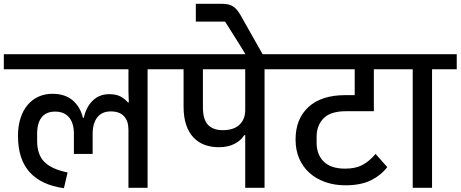

<svg xmlns="http://www.w3.org/2000/svg" viewBox="-40 -981 2406 1003"><path d="M631 -304Q631 -349 607.5 -374Q584 -399 539 -399Q492 -399 468 -367.5Q444 -336 444 -283V-177H346V-283Q346 -337 321 -367.5Q296 -398 248 -398Q202 -398 178 -368.5Q154 -339 154 -283V-245Q154 -173 192 -135Q230 -97 313 -80L294 2Q176 -14 115 -81.5Q54 -149 54 -271Q54 -322 67 -363Q80 -404 104 -432.5Q128 -461 161 -476Q194 -491 234 -491Q300 -491 340 -456.5Q380 -422 393 -366H398Q410 -422 444.5 -455.5Q479 -489 530 -489Q566 -489 588.5 -477.5Q611 -466 628 -446H633L631 -504V-619H-20V-698H860V-619H731V0H631Z M1241 -275H1236Q1219 -247 1185 -229.5Q1151 -212 1103 -212Q1062 -212 1028.5 -224.5Q995 -237 970.5 -263Q946 -289 932.5 -329Q919 -369 919 -424V-619H820V-698H1470V-619H1342V0H1241ZM1020 -421Q1020 -357 1046.5 -329Q1073 -301 1124 -301Q1181 -301 1211 -329.5Q1241 -358 1241 -406V-619H1020Z M1216 -741 1136 -868H983V-961H1122Q1158 -961 1179 -946.5Q1200 -932 1217 -901L1338 -687V-663H1263Z M1764 -13Q1707 -13 1659 -30Q1611 -47 1576.5 -78Q1542 -109 1523 -153Q1504 -197 1504 -252Q1504 -360 1571.5 -422Q1639 -484 1764 -484H1813V-619H1430V-698H2027V-619H1913V-400H1767Q1687 -400 1650.5 -363Q1614 -326 1614 -267V-235Q1614 -174 1651 -137Q1688 -100 1763 -100Q1817 -100 1853 -119Q1889 -138 1922 -177L1983 -108Q1950 -65 1897.5 -39Q1845 -13 1764 -13Z M2116 -619H1987V-698H2346V-619H2217V0H2116Z"/></svg>

Font: IBM Plex Sans Devanagari Medium
Style: Regular
Weight: 500
Designer: Mike Abbink, Paul van der Laan, Pieter van Rosmalen, Erin McLaughlin
Foundry: Bold Monday
Version: Version 1.1